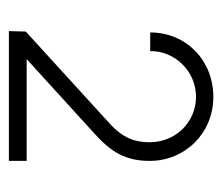

<svg xmlns="http://www.w3.org/2000/svg" viewBox="-54 -716 500 432"><g transform="rotate(90 196.0 -500.0)"><path d="M50 -270H342V-310H113L280 -462C322 -500 342 -532 342 -587C342 -666 280 -730 198 -730C116 -730 53 -669 53 -588H95C94 -642 139 -691 198 -691C255 -691 300 -645 300 -587C300 -555 292 -527 256 -495L51 -308Z"/></g></svg>

Font: Hauora ExtraLight
Style: Regular
Weight: 200
Designer: Mikhail Sharanda
Foundry: WCYS & Co.
Version: Version 1.010